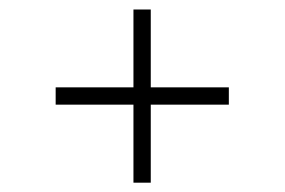

<svg xmlns="http://www.w3.org/2000/svg" viewBox="-20 -566 602 406"><path d="M463.9 -381.3V-344.7H298.8V-179.7H262.2V-344.7H97.7V-381.3H262.2V-545.9H298.8V-381.3Z"/></svg>

Font: Flanker
Style: Italic
Weight: 400
Italic angle: -12°
Designer: Flanker
Version: Version 2.027